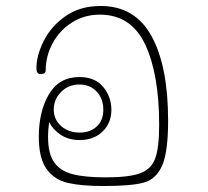

<svg xmlns="http://www.w3.org/2000/svg" viewBox="-20 -623 698 643"><path d="M543 -219Q543 -114 523 -68.5Q503 -23 461.5 -11.5Q420 0 326 0Q252 0 207 -10.5Q162 -21 136 -57Q110 -93 110 -165Q110 -250 144 -307.5Q178 -365 246 -365Q298 -365 325.5 -332Q353 -299 353 -255Q353 -211 323.5 -182.5Q294 -154 247 -154Q210 -154 183.5 -171.5Q157 -189 145 -214Q141 -191 141 -164Q141 -109 161 -80Q181 -51 222 -40Q263 -29 334 -29Q413 -29 450 -43Q487 -57 500 -93Q513 -129 513 -205Q513 -375 466 -474.5Q419 -574 314 -574Q263 -574 221.5 -548Q180 -522 156.5 -478.5Q133 -435 133 -387Q133 -375 116 -375Q109 -375 105.5 -379.5Q102 -384 102 -395Q102 -437 126.5 -486Q151 -535 199.5 -569Q248 -603 317 -603Q432 -603 487.5 -502Q543 -401 543 -219ZM160 -257Q160 -222 185 -200.5Q210 -179 247 -179Q282 -179 304 -199.5Q326 -220 326 -255Q326 -293 303.5 -316.5Q281 -340 246 -340Q209 -340 184.5 -315Q160 -290 160 -257Z"/></svg>

Font: Mali ExtraLight
Style: Regular
Weight: 275
Version: Version 1.000; ttfautohint (v1.6)